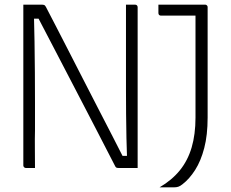

<svg xmlns="http://www.w3.org/2000/svg" viewBox="-20 -720 990 823"><path d="M130 0Q124 0 117.5 0Q111 0 104.5 0Q98 0 91 0Q88 0 85.5 -1.5Q83 -3 81.5 -5.5Q80 -8 80 -11Q80 -80 80 -148.5Q80 -217 80 -285.5Q80 -354 80 -422.5Q80 -491 80 -560Q80 -595 80 -630Q80 -665 80 -700Q88 -700 98.5 -700Q109 -700 120.5 -700Q132 -700 142.5 -700Q153 -700 161 -700Q165 -700 168 -699Q171 -698 173 -696Q175 -694 177 -690Q195 -656 219 -609Q243 -562 272 -506Q301 -450 332.5 -388Q364 -326 397 -262.5Q430 -199 462 -136.5Q494 -74 523 -17L484 -52H540L525 -27Q523 -77 522 -128Q521 -179 520.5 -231Q520 -283 520 -335Q520 -387 520 -438Q520 -489 520 -538Q520 -554 520 -570.5Q520 -587 520 -603Q520 -619 520 -635Q520 -651 520 -667.5Q520 -684 520 -700Q527 -700 533.5 -700Q540 -700 546.5 -700Q553 -700 559 -700Q564 -700 567 -697Q570 -694 570 -689Q570 -646 570 -602.5Q570 -559 570 -515.5Q570 -472 570 -428.5Q570 -385 570 -341.5Q570 -298 570 -254.5Q570 -211 570 -168Q570 -126 570 -84Q570 -42 570 0Q563 0 552 0Q541 0 529 0Q517 0 506.5 0Q496 0 488 0Q482 0 479 -1.5Q476 -3 474 -7Q434 -85 391.5 -167Q349 -249 304.5 -334.5Q260 -420 215 -506.5Q170 -593 125 -679L159 -640H112L125 -680Q127 -609 128 -541.5Q129 -474 129.5 -409Q130 -344 130 -282Q130 -220 130 -160Q129 -128 129.5 -84Q130 -40 130 0ZM664 83Q717 52 751 10Q785 -32 801.5 -88Q818 -144 818 -216Q818 -253 818 -297Q818 -341 818 -389Q818 -437 818 -486.5Q818 -536 818 -586Q818 -636 818 -683L828 -648L809 -664L848 -653Q810 -653 775 -653Q740 -653 713 -653Q686 -653 670 -653Q665 -653 662 -656Q659 -659 659 -664Q659 -673 659 -682Q659 -691 659 -700Q673 -700 694.5 -700Q716 -700 742 -700Q768 -700 798 -700Q828 -700 859 -700Q863 -700 865 -698.5Q867 -697 868.5 -695Q870 -693 870 -689Q870 -641 870 -597.5Q870 -554 870 -511Q870 -468 870 -422.5Q870 -377 870 -326.5Q870 -276 870 -216Q870 -141 855.5 -85.5Q841 -30 816.5 8.5Q792 47 762 70Q752 78 744 80.5Q736 83 726 83Q715 83 705.5 83Q696 83 686 83Q676 83 664 83Z"/></svg>

Font: Recursive Light
Style: Regular
Weight: 300
Version: Version 1.085